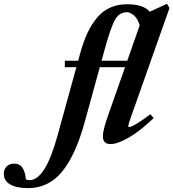

<svg xmlns="http://www.w3.org/2000/svg" viewBox="-299 -748 914 1013"><path d="M284.2 12.2Q243.7 12.2 243.7 -29.3Q243.7 -62 272.5 -142.6L360.8 -393.6H227.5L147.5 -102.5Q99.6 71.3 28.3 158Q-43 244.6 -151.9 244.6Q-210.9 244.6 -244.9 225.3Q-278.8 206.1 -278.8 168.9Q-278.8 144.5 -263.7 129.9Q-248.5 115.2 -223.6 115.2Q-196.3 115.2 -181.6 135.3Q-167 155.3 -162.1 198.2Q-153.3 202.6 -143.1 202.6Q-60.1 202.6 4.4 -32.2L104 -393.6H43V-427.7H113.3L122.6 -461.4Q140.1 -525.9 161.9 -572.8Q183.6 -619.6 213.4 -655Q243.2 -690.4 282.7 -708Q322.3 -725.6 372.1 -725.6Q458 -725.6 491.2 -686L582 -728L595.2 -705.6L397 -145Q377.9 -92.3 377.9 -81.5Q377.9 -77.6 382.3 -77.6Q387.7 -77.6 400.1 -83.3Q412.6 -88.9 437.5 -105Q462.4 -121.1 494.1 -145.5L511.7 -125Q438 -54.7 379.2 -21.2Q320.3 12.2 284.2 12.2ZM252.9 -485.8 236.8 -427.7H372.6L438 -614.3Q426.8 -651.4 406.7 -667.5Q386.7 -683.6 371.1 -683.6Q330.1 -683.6 307.6 -643.6Q285.2 -603.5 252.9 -485.8Z"/></svg>

Font: Elstob Grade
Style: Italic
Weight: 400
Italic angle: -20°
Designer: Peter S. Baker
Version: Version 1.015